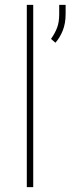

<svg xmlns="http://www.w3.org/2000/svg" viewBox="-20 -770 319 790"><path d="M116.7 -750V0H90.3V-750ZM250 -750V-712.4Q250 -673.8 238.3 -644.5Q226.6 -615.2 208 -594.2L189.9 -609.9Q207 -634.3 215.3 -657Q223.6 -679.7 223.6 -711.4V-750Z"/></svg>

Font: Vazirmatn RD UI Thin
Style: Regular
Weight: 100
Designer: Saber Rastikerdar
Foundry: Saber Rastikerdar
Version: Version 33.003